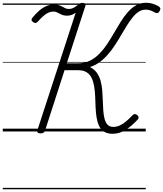

<svg xmlns="http://www.w3.org/2000/svg" viewBox="-20 -955 1185 1395"><path d="M799 17Q760 17 736 1.5Q712 -14 699.5 -41Q687 -68 681.5 -102.5Q676 -137 674.5 -176Q673 -215 671.5 -253Q670 -291 664.5 -325.5Q659 -360 646.5 -387Q634 -414 610 -429.5Q586 -445 546 -445H449L307 -5Q303 4 296 9Q289 14 274 14Q260 14 254 8Q248 2 251 -7L530 -863Q516 -852 500 -846.5Q484 -841 467 -841Q449 -841 436 -845.5Q423 -850 412.5 -856Q402 -862 391.5 -866.5Q381 -871 368 -871Q350 -871 332.5 -863.5Q315 -856 296 -839.5Q277 -823 254 -797Q247 -790 239 -788.5Q231 -787 220 -795Q210 -802 209 -809Q208 -816 214 -824Q241 -858 267 -879.5Q293 -901 318.5 -911.5Q344 -922 369 -922Q392 -922 407 -917.5Q422 -913 433 -906.5Q444 -900 455 -895Q466 -890 480 -890Q500 -890 517 -899.5Q534 -909 547 -921Q555 -928 562 -931Q569 -934 578 -934Q592 -934 598 -928Q604 -922 600 -911L465 -495H548Q595 -495 632.5 -513.5Q670 -532 701 -563.5Q732 -595 758 -634Q784 -673 808 -715Q832 -757 856.5 -796Q881 -835 908.5 -866.5Q936 -898 968.5 -916.5Q1001 -935 1042 -935Q1065 -935 1087 -928.5Q1109 -922 1131 -910Q1142 -903 1144.5 -895.5Q1147 -888 1140 -875Q1133 -863 1125.5 -860.5Q1118 -858 1106 -864Q1088 -874 1072.5 -879.5Q1057 -885 1038 -885Q1011 -885 988 -870Q965 -855 944 -829Q923 -803 902.5 -770.5Q882 -738 861 -701.5Q840 -665 816.5 -629Q793 -593 765.5 -561Q738 -529 705.5 -504.5Q673 -480 633 -468Q664 -453 683 -427Q702 -401 711 -367.5Q720 -334 723 -296.5Q726 -259 727 -222Q728 -185 730.5 -151Q733 -117 740 -90.5Q747 -64 762 -48.5Q777 -33 804 -33Q826 -33 849 -43Q872 -53 895.5 -72.5Q919 -92 943 -118Q950 -125 958.5 -126Q967 -127 977 -119Q986 -112 987 -103.5Q988 -95 981 -87Q938 -40 893 -11.5Q848 17 799 17ZM0 410H1039V420H0ZM0 -20H1039V0H0ZM0 -505H1039V-500H0ZM0 -930H1039V-920H0Z"/></svg>

Font: Playwrite DE LA Guides
Style: Regular
Weight: 400
Designer: Veronika Burian, José Scaglione
Foundry: TypeTogether
Version: Version 1.003